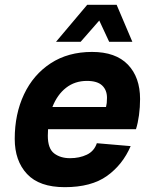

<svg xmlns="http://www.w3.org/2000/svg" viewBox="-20 -763 640 795"><path d="M248 12Q143 12 92 -42.5Q41 -97 41 -188Q41 -291 79.5 -372.5Q118 -454 190 -501Q262 -548 361 -548Q459 -548 509.5 -495.5Q560 -443 560 -353Q560 -319 555.5 -286Q551 -253 543 -228H179Q178 -215 178 -201Q178 -148 204 -128Q230 -108 270 -108Q309 -108 339.5 -122.5Q370 -137 381 -170L521 -158Q488 -81 423 -34.5Q358 12 248 12ZM340 -428Q290 -428 253.5 -399.5Q217 -371 197 -320H419Q421 -328 422 -336.5Q423 -345 423 -358Q423 -390 403 -409Q383 -428 340 -428ZM212 -590 341 -743H463L528 -590H432L391 -678L314 -590Z"/></svg>

Font: Geist Mono
Style: Bold Italic
Weight: 700
Italic angle: -12°
Monospace: yes
Designer: Basement.studio, Andrés Briganti, Mateo Zaragoza
Foundry: Basement.studio, Vercel, Andrés Briganti, Guido Ferreyra, Mateo Zaragoza
Version: Version 1.500; ttfautohint (v1.8.4.7-5d5b)